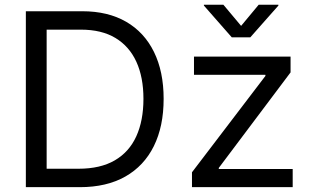

<svg xmlns="http://www.w3.org/2000/svg" viewBox="-20 -774 1290 794"><path d="M310.1 0H134.3V-76.2H304.7Q395 -76.2 454.6 -110.8Q514.2 -145.5 543.7 -210.4Q573.2 -275.4 573.2 -365.2Q573.2 -454.6 543.9 -518.6Q514.6 -582.5 457.5 -616.9Q400.4 -651.4 314.5 -651.4H130.9V-727.5H320.3Q426.3 -727.5 501.5 -684.1Q576.7 -640.6 616.7 -559.3Q656.7 -478 656.7 -365.2Q656.7 -251.5 616.2 -169.7Q575.7 -87.9 498.3 -43.9Q420.9 0 310.1 0ZM172.9 -727.5V0H86.9V-727.5ZM773.9 0V-61.5L1077.6 -460V-464.8H782.2V-540H1181.6V-474.6L884.8 -79.6V-75.2H1190.4V0ZM903.8 -754.4 977.1 -667 1049.8 -754.4H1131.3V-751L1015.1 -619.6H938.5L823.2 -751V-754.4Z"/></svg>

Font: V-Inter
Style: Regular-375
Weight: 375
Designer: Rasmus Andersson
Foundry: rsms
Version: Version 4.000;git-4146feb